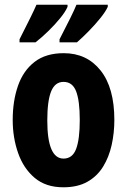

<svg xmlns="http://www.w3.org/2000/svg" viewBox="-20 -786 541 816"><path d="M466 -276Q466 -221 454.5 -169.5Q443 -118 418 -77.5Q393 -37 351.5 -13.5Q310 10 249 10Q175 10 127.5 -30Q80 -70 57 -135.5Q34 -201 34 -276Q34 -357 56.5 -421.5Q79 -486 127 -523Q175 -560 251 -560Q349 -560 407.5 -486.5Q466 -413 466 -276ZM181 -274Q181 -112 250 -112Q288 -112 303.5 -153Q319 -194 319 -276Q319 -358 303.5 -398Q288 -438 250 -438Q214 -438 197.5 -398Q181 -358 181 -274ZM438 -757Q429 -737 406.5 -709Q384 -681 357 -653.5Q330 -626 307 -606H233V-619Q259 -669 278 -707.5Q297 -746 305 -766H438ZM267 -757Q258 -736 236 -709Q214 -682 186.5 -655Q159 -628 131 -606H63V-619Q89 -670 108 -708.5Q127 -747 135 -766H267Z"/></svg>

Font: Noto Sans Arabic ExtCond ExtBd
Style: Regular
Weight: 800
Width: 2
Designer: Monotype Design Team, Nadine Chahine, Nizar Qandah and Khaled Hosny
Foundry: Monotype Imaging Inc.
Version: Version 2.012; ttfautohint (v1.8.4.7-5d5b)